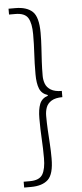

<svg xmlns="http://www.w3.org/2000/svg" viewBox="-62 -815 432 1016"><g transform="rotate(-5 153.5 -307.0)"><path d="M24 168V137H57Q108 137 125 108Q142 79 142 22Q142 -31 139 -80.5Q136 -130 136 -190Q136 -237 147.5 -266Q159 -295 191 -305V-309Q159 -319 147.5 -347.5Q136 -376 136 -424Q136 -484 139 -533Q142 -582 142 -636Q142 -694 125 -722.5Q108 -751 57 -751H24V-782H60Q121 -782 151.5 -753Q182 -724 182 -640Q182 -600 179.5 -562.5Q177 -525 175 -488Q173 -451 173 -412Q173 -390 180.5 -370Q188 -350 209 -337Q230 -324 267 -324V-291Q230 -291 209 -278Q188 -265 180.5 -244.5Q173 -224 173 -200Q173 -163 175 -126Q177 -89 179.5 -51.5Q182 -14 182 27Q182 110 151.5 139Q121 168 60 168Z"/></g></svg>

Font: Noto Sans SC Thin ExtraLight
Style: Regular
Weight: 250
Version: Version 2.004-H2;hotconv 1.0.118;makeotfexe 2.5.65603